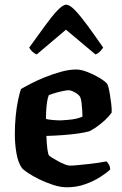

<svg xmlns="http://www.w3.org/2000/svg" viewBox="-20 -795 517 815"><path d="M264 0Q237 0 206 -10Q175 -20 146.5 -34Q118 -48 98 -61.5Q78 -75 73 -82Q57 -104 50 -143.5Q43 -183 43 -226Q43 -264 46.5 -301Q50 -338 56.5 -369Q63 -400 69 -417Q84 -426 111 -440Q138 -454 171.5 -467.5Q205 -481 239.5 -490.5Q274 -500 304 -500Q323 -500 349.5 -490Q376 -480 400.5 -465.5Q425 -451 435 -439Q441 -427 445 -403.5Q449 -380 452 -356Q455 -332 454 -317Q442 -300 424.5 -284Q407 -268 389.5 -256Q372 -244 360 -238Q339 -232 309.5 -228Q280 -224 246 -221.5Q212 -219 177 -218Q178 -186 181 -163Q184 -140 188 -135Q191 -132 202 -125Q213 -118 227 -110.5Q241 -103 254.5 -97.5Q268 -92 276 -92Q289 -92 309.5 -94Q330 -96 353 -98.5Q376 -101 397 -104Q418 -107 432 -110Q437 -105 442 -97Q447 -89 448 -76Q434 -62 406 -44Q378 -26 341.5 -13Q305 0 264 0ZM238 -284Q255 -285 272 -286.5Q289 -288 304.5 -291.5Q320 -295 330 -300Q330 -311 329 -327.5Q328 -344 326 -360Q324 -376 320 -384Q316 -391 306.5 -397.5Q297 -404 287.5 -408Q278 -412 272 -412Q264 -412 247 -408.5Q230 -405 213 -400Q196 -395 187 -391Q182 -378 179.5 -360Q177 -342 176 -323.5Q175 -305 175 -290Q188 -287 205.5 -285.5Q223 -284 238 -284ZM136 -564Q125 -568 116.5 -576.5Q108 -585 104 -593Q141 -644 171 -685.5Q201 -727 224 -751Q247 -775 261 -775Q276 -775 299 -751Q322 -727 352 -686Q382 -645 418 -593Q414 -587 405.5 -577.5Q397 -568 385 -564L260 -669Z"/></svg>

Font: Texturina Medium 12pt
Style: Bold
Weight: 700
Version: Version 1.002